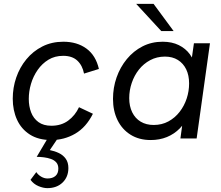

<svg xmlns="http://www.w3.org/2000/svg" viewBox="-20 -717 1145 994"><path d="M245 8Q179 8 134.5 -20.5Q90 -49 68 -97.5Q46 -146 46 -206Q46 -263 64 -315.5Q82 -368 116.5 -410Q151 -452 199.5 -476.5Q248 -501 308 -501Q379 -501 427.5 -465.5Q476 -430 492 -360L415 -336Q407 -378 380.5 -403Q354 -428 307 -428Q264 -428 231 -408Q198 -388 175 -355Q152 -322 140.5 -283Q129 -244 129 -205Q129 -167 141 -135.5Q153 -104 179 -85Q205 -66 246 -66Q297 -66 333 -92.5Q369 -119 389 -162L461 -128Q426 -58 369.5 -25Q313 8 245 8ZM225 257Q204 257 179 246.5Q154 236 138 214L168 174Q177 188 193 197.5Q209 207 226 207Q252 207 267 194Q282 181 282 156Q282 136 271.5 124Q261 112 244 106Q227 100 207.5 97.5Q188 95 170 95L231 -8H284L238 60Q263 65 285 75.5Q307 86 320.5 105Q334 124 334 153Q334 199 304 228Q274 257 225 257Z M760 8Q700 8 656 -19.5Q612 -47 588.5 -95Q565 -143 565 -205Q565 -263 583.5 -316Q602 -369 636.5 -411Q671 -453 718 -477Q765 -501 822 -501Q870 -501 905.5 -483.5Q941 -466 963 -436Q985 -406 990 -367L963 -346L984 -493H1067L998 0H914L934 -147L959 -125Q940 -82 911 -52.5Q882 -23 844 -7.5Q806 8 760 8ZM776 -70Q818 -70 852 -88.5Q886 -107 910 -138Q934 -169 946.5 -207Q959 -245 959 -285Q959 -327 944 -358Q929 -389 901 -406.5Q873 -424 834 -424Q792 -424 757.5 -405.5Q723 -387 699 -356.5Q675 -326 662 -287.5Q649 -249 649 -209Q649 -167 664.5 -135.5Q680 -104 708.5 -87Q737 -70 776 -70ZM815 -556 685 -697H775L879 -556Z"/></svg>

Font: Hanken Grotesk
Style: Italic
Weight: 400
Italic angle: -8°
Designer: Alfredo Marco Pradil
Foundry: Hanken Design Co.
Version: Version 3.013